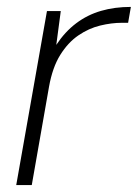

<svg xmlns="http://www.w3.org/2000/svg" viewBox="-20 -536 399 556"><path d="M27 0 116 -504H156L143 -406Q168 -444 200.5 -468.5Q233 -493 272.5 -504.5Q312 -516 359 -516L351 -470H333Q303 -470 270 -462Q237 -454 207 -433.5Q177 -413 154.5 -377Q132 -341 122 -285L72 0Z"/></svg>

Font: DM Sans ExtraLight
Style: Italic
Weight: 250
Italic angle: -10°
Designer: Colophon Foundry, Jonny Pinhorn
Foundry: Colophon Foundry
Version: Version 4.004;gftools[0.9.30]